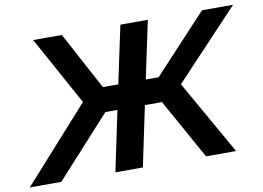

<svg xmlns="http://www.w3.org/2000/svg" viewBox="-121 -827 1291 943"><g transform="rotate(-10 524.5 -355.0)"><path d="M-45 0 285 -368 97 -710H240L394 -423H471L532 -710H669L608 -423H672L939 -710H1094L774 -370L984 0H834L667 -300H582L519 0H382L445 -300H385L112 0Z"/></g></svg>

Font: Raleway-v4020
Style: Bold Italic
Weight: 700
Italic angle: -12°
Designer: Matt McInerney, Pablo Impallari, Rodrigo Fuenzalida
Foundry: Matt McInerney, Pablo Impallari, Rodrigo Fuenzalida
Version: Version 4.020;PS 004.020;hotconv 1.0.88;makeotf.lib2.5.64775